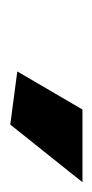

<svg xmlns="http://www.w3.org/2000/svg" viewBox="79 -850 184 383"><g transform="rotate(90 171.5 -658.0)"><path d="M228 -586 122 -600 198 -730H343Z"/></g></svg>

Font: Raleway Thin ExtraBold
Style: Italic
Weight: 800
Italic angle: -12°
Version: Version 4.026